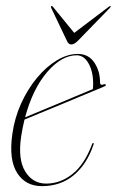

<svg xmlns="http://www.w3.org/2000/svg" viewBox="-20 -612 389 639"><path d="M291 -130Q269.5 -66 225.8 -29.2Q182 7.5 119.5 7.5Q65 7.5 37 -36.5Q9 -80.5 21 -165.5Q28.5 -219.5 50.2 -267.5Q72 -315.5 103 -352.8Q134 -390 169.2 -411.2Q204.5 -432.5 239 -432.5Q274.5 -432.5 293.8 -404Q313 -375.5 313 -337Q313 -326.5 326 -331.5Q330.5 -333 332 -330Q333 -327 329 -325Q326 -323.5 304 -314.5Q282 -305.5 249.2 -291.8Q216.5 -278 180.2 -263Q144 -248 112.2 -235Q80.5 -222 61.5 -214Q55 -187 50.5 -158.5Q39 -81.5 64 -41.2Q89 -1 133.5 -1Q181 -1 221 -32.8Q261 -64.5 286 -131Q287.5 -136 290 -136Q293.5 -136 291 -130ZM235 -428Q185 -428 137 -372.2Q89 -316.5 63.5 -221.5Q84 -230 117 -243.8Q150 -257.5 185.5 -272.2Q221 -287 249.5 -299Q278 -311 289 -315.5Q290 -321 290 -334Q290 -373.5 274.8 -400.8Q259.5 -428 235 -428ZM287 -310Q287 -310 287 -310.5ZM239.5 -476.5Q227 -464 217.5 -464Q207.5 -464 202.5 -476.5L150.5 -585.5Q148.5 -590 150.5 -591.5Q152.5 -593 156 -589.5L227 -502.5L342 -589.5Q347.5 -593 348.5 -591.5Q349.5 -590 345.5 -585.5Z"/></svg>

Font: Fraunces 144pt S000 Thin
Style: Italic
Weight: 100
Italic angle: -16°
Version: Version 1.000; ttfautohint (v1.8.3)